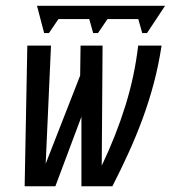

<svg xmlns="http://www.w3.org/2000/svg" viewBox="-20 -649 595 669"><path d="M543 -490.2Q532.7 -422.4 515.9 -358.9Q499 -295.4 476.6 -234.6Q454.1 -173.8 427.5 -115.5Q400.9 -57.1 371.6 0H263.7V-242.2L172.9 0H65.9L75.2 -490.2H157.7L139.2 -78.6L259.3 -385.7L260.7 -490.2H337.4L334.5 -71.8Q383.8 -174.8 416.5 -279.3Q449.2 -383.8 461.4 -490.2ZM555.2 -628.9 492.2 -533.7H475.6L461.9 -582.5H354.5L321.3 -533.7H304.7L291 -582.5H183.6L150.4 -533.7H133.8L108.9 -628.9Z"/></svg>

Font: Code New Roman
Style: Italic
Weight: 400
Italic angle: -11°
Monospace: yes
Designer: Sam Radian
Foundry: Code New Roman
Version: Version 1.508 October 19, 2014